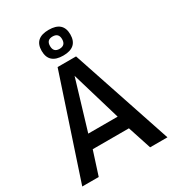

<svg xmlns="http://www.w3.org/2000/svg" viewBox="-218 -1050 1057 1171"><g transform="rotate(-30 310.5 -465.0)"><path d="M11 0 245 -706H375L611 0H489L435 -165H180L127 0ZM204 -261H411L308 -608ZM311 -749Q210 -749 210 -840Q210 -930 311 -930Q412 -930 412 -840Q412 -749 311 -749ZM311 -796Q354 -796 354 -840Q354 -883 311 -883Q269 -883 269 -840Q269 -796 311 -796Z"/></g></svg>

Font: Georama Medium
Style: Regular
Weight: 500
Designer: Jean-Baptiste Levee
Foundry: Production Type
Version: Version 1.000